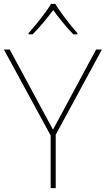

<svg xmlns="http://www.w3.org/2000/svg" viewBox="-20 -969 545 989"><path d="M265 -949H243C219 -908 164 -839 127 -798V-792H148C185 -829 226 -879 254 -917C282 -879 321 -829 358 -792H379V-798C342 -839 289 -908 265 -949ZM253 -301 30 -714H0L241 -271V0H267V-275L505 -714H475Z"/></svg>

Font: Noto Sans Syriac Eastern Thin
Style: Regular
Weight: 100
Designer: Patrick Giasson and the Monotype Design Team
Foundry: Monotype Imaging Inc.
Version: Version 3.001